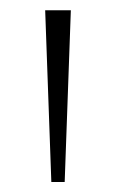

<svg xmlns="http://www.w3.org/2000/svg" viewBox="-20 -828 226 374"><path d="M80 -473.5 68 -808H118L106 -473.5Z"/></svg>

Font: Encode Sans SmCnd XLt
Style: Regular
Weight: 200
Width: 4
Designer: Multiple Designers
Foundry: Impallari Type
Version: Version 3.002; ttfautohint (v1.8.3) -l 8 -r 50 -G 200 -x 14 